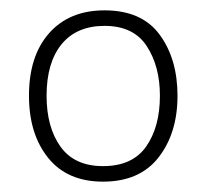

<svg xmlns="http://www.w3.org/2000/svg" viewBox="-20 -837 397 371"><path d="M323 -652Q323 -580 286.5 -533Q250 -486 179 -486Q110 -486 73 -532Q36 -578 36 -652Q36 -729 75 -773Q114 -817 182 -817Q254 -817 288.5 -770Q323 -723 323 -652ZM70 -652Q70 -591 97 -553.5Q124 -516 179 -516Q236 -516 262.5 -554Q289 -592 289 -652Q289 -709 263.5 -748Q238 -787 182 -787Q128 -787 99 -751.5Q70 -716 70 -652Z"/></svg>

Font: Noto Sans Kannada UI ExtraLight
Style: Regular
Weight: 200
Designer: Jelle Bosma - Monotype Design Team
Foundry: Monotype Imaging Inc.
Version: Version 2.005; ttfautohint (v1.8.4.7-5d5b)